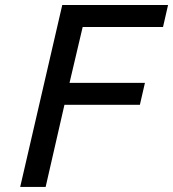

<svg xmlns="http://www.w3.org/2000/svg" viewBox="-20 -742 687 762"><path d="M627 -634.8H308.1L255.9 -413.1H555.2L535.2 -326.2H235.8L161.1 0H60.1L227.1 -722.2H647Z"/></svg>

Font: Perun
Style: Italic
Weight: 400
Italic angle: -12°
Foundry: Stefan Peev, Context Ltd
Version: Version 001.000